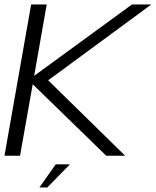

<svg xmlns="http://www.w3.org/2000/svg" viewBox="-21 -695 696 857"><path d="M-1 0 118 -675H187.5L131.5 -356.5L568 -675H654.5L194 -336.5L537.5 0H453L125 -319L68.5 0ZM154.9 141.9 227.7 38.5H291.2L189.9 141.9Z"/></svg>

Font: Anybody ExtraExpanded Light
Style: Italic
Weight: 300
Width: 8
Italic angle: -10°
Designer: Tyler Finck
Foundry: Etcetera Type Company
Version: Version 1.010; ttfautohint (v1.8.3) -l 8 -r 50 -G 200 -x 14 